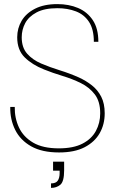

<svg xmlns="http://www.w3.org/2000/svg" viewBox="-20 -732 561 937"><path d="M268 12Q185 12 132 -18Q79 -48 54 -98.5Q29 -149 30 -210H52Q51 -156 72.5 -110Q94 -64 141.5 -36Q189 -8 267 -8Q338 -8 382.5 -31Q427 -54 448 -93Q469 -132 469 -179Q469 -237 442.5 -271.5Q416 -306 374.5 -326.5Q333 -347 285 -361.5Q237 -376 195 -393Q137 -416 100.5 -452Q64 -488 64 -550Q64 -594 85.5 -630.5Q107 -667 151 -689.5Q195 -712 260 -712Q316 -712 361 -693Q406 -674 433 -633.5Q460 -593 460 -528H438Q438 -589 414.5 -625Q391 -661 350.5 -676.5Q310 -692 260 -692Q197 -692 158.5 -671.5Q120 -651 103 -619Q86 -587 86 -550Q86 -500 112.5 -470Q139 -440 181 -422Q223 -404 271.5 -389Q320 -374 365 -354Q400 -338 428.5 -315.5Q457 -293 474 -260Q491 -227 491 -179Q491 -125 466.5 -82Q442 -39 393 -13.5Q344 12 268 12ZM229 185V163Q253 163 262 149.5Q271 136 271 113V101H239V57H293Q293 69 293 80Q293 91 293 99Q293 154 274.5 169.5Q256 185 229 185Z"/></svg>

Font: DM Sans 36pt Thin
Style: Regular
Weight: 250
Designer: Colophon Foundry, Jonny Pinhorn
Foundry: Colophon Foundry
Version: Version 4.004;gftools[0.9.30]